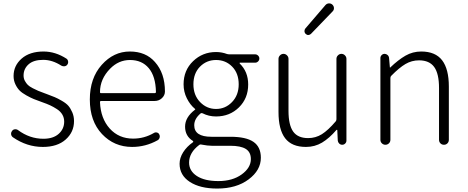

<svg xmlns="http://www.w3.org/2000/svg" viewBox="-20 -849 2744 1126"><path d="M231.4 12.7Q137.7 12.7 55.7 -43.9Q44.9 -51.8 44.9 -65.4Q44.9 -74.2 50.8 -81.1Q56.6 -89.8 67.4 -90.8Q78.1 -91.8 85.9 -85.9Q154.3 -35.2 234.4 -35.2Q292 -35.2 324.2 -64Q356.4 -92.8 356.4 -135.7Q356.4 -158.2 345.7 -176.8Q335 -195.3 314 -209Q293 -222.7 273.9 -231.4Q254.9 -240.2 226.6 -250Q196.3 -260.7 178.2 -268.1Q160.2 -275.4 134.8 -289.6Q109.4 -303.7 95.2 -317.9Q81.1 -332 70.3 -354.5Q59.6 -377 59.6 -403.3Q59.6 -463.9 106.9 -505.4Q154.3 -546.9 235.4 -546.9Q304.7 -546.9 370.1 -504.9Q377.9 -499 379.4 -488.8Q380.9 -478.5 375 -470.2Q369.1 -461.9 358.9 -460.4Q348.6 -459 339.8 -463.9Q287.1 -498 233.4 -498Q176.8 -498 147.5 -471.7Q118.2 -445.3 118.2 -406.2Q118.2 -388.7 126 -374.5Q133.8 -360.4 143.1 -351.1Q152.3 -341.8 172.4 -331.5Q192.4 -321.3 204.1 -316.4Q215.8 -311.5 242.2 -301.8Q246.1 -300.8 252.9 -297.9Q284.2 -286.1 300.8 -279.3Q317.4 -272.5 342.8 -257.8Q368.2 -243.2 380.9 -228.5Q393.6 -213.9 403.8 -190.4Q414.1 -167 414.1 -138.7Q414.1 -74.2 365.2 -30.8Q316.4 12.7 231.4 12.7Z M754.9 12.7Q649.4 12.7 578.1 -63Q506.8 -138.7 506.8 -265.6Q506.8 -390.6 576.7 -468.8Q646.5 -546.9 741.2 -546.9Q835 -546.9 888.7 -485.4Q947.3 -419.9 947.3 -312.5Q947.3 -290 929.7 -273.4Q912.1 -256.8 886.7 -256.8H573.2Q566.4 -256.8 566.4 -250Q570.3 -154.3 623.5 -95.2Q676.8 -36.1 760.7 -36.1Q826.2 -36.1 882.8 -69.3Q890.6 -74.2 900.4 -71.8Q910.2 -69.3 914.1 -60.5Q918.9 -51.8 916 -41.5Q913.1 -31.2 904.3 -26.4Q834 12.7 754.9 12.7ZM566.4 -308.6Q566.4 -302.7 573.2 -302.7H886.7Q894.5 -302.7 894.5 -309.6Q894.5 -310.5 894.5 -310.5Q892.6 -401.4 852.5 -449.2Q812.5 -497.1 742.2 -497.1Q675.8 -497.1 626 -446.3Q566.4 -385.7 566.4 -308.6Z M1253.9 256.8Q1153.3 256.8 1093.3 217.8Q1033.2 178.7 1033.2 111.3Q1033.2 77.1 1054.2 43.9Q1075.2 10.7 1111.3 -14.6Q1113.3 -15.6 1113.3 -18.6Q1113.3 -19.5 1112.8 -20.5Q1112.3 -21.5 1111.3 -22.5Q1065.4 -50.8 1065.4 -106.4Q1065.4 -161.1 1123 -205.1Q1125 -206.1 1125 -208Q1125 -210 1123 -210.9Q1094.7 -234.4 1075.7 -272.5Q1056.6 -310.5 1056.6 -354.5Q1056.6 -436.5 1112.3 -490.2Q1168 -543.9 1247.1 -543.9Q1280.3 -543.9 1311.5 -532.2Q1319.3 -530.3 1326.2 -530.3H1476.6Q1486.3 -530.3 1493.7 -522.9Q1501 -515.6 1501 -505.9Q1501 -496.1 1493.7 -488.8Q1486.3 -481.4 1476.6 -481.4H1387.7Q1385.7 -481.4 1385.3 -480Q1384.8 -478.5 1385.7 -476.6Q1435.5 -428.7 1435.5 -353.5Q1435.5 -272.5 1381.3 -219.2Q1327.1 -166 1247.1 -166Q1204.1 -166 1168 -184.6Q1161.1 -187.5 1156.2 -183.6Q1119.1 -152.3 1119.1 -114.3Q1119.1 -46.9 1219.7 -46.9H1331.1Q1422.9 -46.9 1466.3 -17.1Q1509.8 12.7 1509.8 76.2Q1509.8 149.4 1438 203.1Q1366.2 256.8 1253.9 256.8ZM1247.1 -210Q1301.8 -210 1340.8 -250.5Q1379.9 -291 1379.9 -354.5Q1379.9 -418.9 1341.8 -458Q1303.7 -497.1 1247.1 -497.1Q1191.4 -497.1 1152.8 -458Q1114.3 -418.9 1114.3 -354.5Q1114.3 -291 1153.3 -250.5Q1192.4 -210 1247.1 -210ZM1260.7 212.9Q1343.8 212.9 1397.5 173.8Q1451.2 134.8 1451.2 84Q1451.2 43 1421.4 24.4Q1391.6 5.9 1330.1 5.9H1221.7Q1198.2 5.9 1162.1 -1Q1160.2 -2 1158.2 -2Q1152.3 -2 1148.4 1Q1088.9 45.9 1088.9 104.5Q1088.9 153.3 1134.3 183.1Q1179.7 212.9 1260.7 212.9Z M1774.4 12.7Q1691.4 12.7 1652.3 -38.1Q1613.3 -88.9 1613.3 -192.4V-503.9Q1613.3 -515.6 1622.1 -524.4Q1630.9 -533.2 1642.6 -533.2Q1654.3 -533.2 1663.1 -524.4Q1671.9 -515.6 1671.9 -503.9V-199.2Q1671.9 -116.2 1699.2 -77.6Q1726.6 -39.1 1787.1 -39.1Q1831.1 -39.1 1867.7 -62Q1904.3 -85 1949.2 -137.7Q1953.1 -142.6 1953.1 -150.4V-503.9Q1953.1 -515.6 1961.9 -524.4Q1970.7 -533.2 1982.4 -533.2Q1994.1 -533.2 2002.9 -524.4Q2011.7 -515.6 2011.7 -503.9V-24.4Q2011.7 -14.6 2004.4 -7.3Q1997.1 0 1986.8 0Q1976.6 0 1969.2 -7.3Q1961.9 -14.6 1960.9 -24.4L1958 -86.9Q1957 -87.9 1955.6 -87.9Q1954.1 -87.9 1953.1 -86.9Q1911.1 -38.1 1868.7 -12.7Q1826.2 12.7 1774.4 12.7ZM1803.7 -650.4Q1797.9 -644.5 1788.1 -643.6Q1788.1 -643.6 1788.1 -643.6Q1779.3 -643.6 1772.5 -650.4Q1765.6 -657.2 1765.6 -667Q1765.6 -674.8 1770.5 -681.6L1888.7 -819.3Q1896.5 -828.1 1908.2 -829.1Q1909.2 -829.1 1910.2 -829.1Q1920.9 -829.1 1928.7 -822.3Q1938.5 -813.5 1938.5 -800.8Q1938.5 -790 1930.7 -782.2Z M2210.9 -29.3V-508.8Q2210.9 -518.6 2218.3 -525.9Q2225.6 -533.2 2235.4 -533.2Q2245.1 -533.2 2252.9 -526.4Q2260.7 -519.5 2261.7 -508.8L2266.6 -453.1Q2266.6 -452.1 2267.6 -452.1Q2268.6 -452.1 2268.6 -453.1Q2315.4 -498 2357.9 -522.5Q2400.4 -546.9 2450.2 -546.9Q2533.2 -546.9 2572.8 -495.6Q2612.3 -444.3 2612.3 -340.8V-29.3Q2612.3 -16.6 2604 -8.3Q2595.7 0 2583.5 0Q2571.3 0 2563 -8.3Q2554.7 -16.6 2554.7 -29.3V-333Q2554.7 -417 2526.4 -456.1Q2498 -495.1 2437.5 -495.1Q2394.5 -495.1 2357.9 -473.6Q2321.3 -452.1 2274.4 -404.3Q2269.5 -399.4 2269.5 -391.6V-29.3Q2269.5 -16.6 2260.7 -8.3Q2252 0 2240.2 0Q2228.5 0 2219.7 -8.3Q2210.9 -16.6 2210.9 -29.3Z"/></svg>

Font: Gen Jyuu Gothic Light
Style: Regular
Weight: 200
Designer: [Source Han Sans]
Ryoko NISHIZUKA  (kana & ideographs); Paul D. Hunt (Latin, Greek & Cyrillic); Wenlong ZHANG  (bopomofo
Version: Version 1.002.20150607